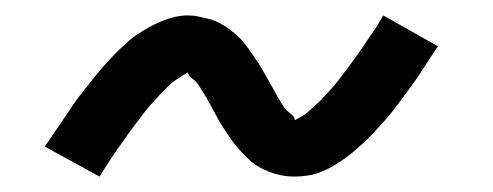

<svg xmlns="http://www.w3.org/2000/svg" viewBox="-20 -421 640 249"><path d="M362 -192Q355 -192 348.5 -193Q342 -194 335.5 -196Q329 -198 323.5 -200.5Q318 -203 312.5 -206.5Q307 -210 302.5 -214.5Q298 -219 294 -223Q290 -227 285.5 -232.5Q281 -238 277.5 -243.5Q274 -249 270.5 -254Q267 -259 264 -264.5Q261 -270 258 -275.5Q255 -281 251.5 -287.5Q248 -294 244.5 -299.5Q241 -305 238 -310Q235 -315 229.5 -319Q224 -323 224 -327Q224 -327 224 -327Q224 -327 224 -327Q223 -327 217.5 -323.5Q212 -320 207.5 -317Q203 -314 197.5 -308.5Q192 -303 189.5 -300.5Q187 -298 184.5 -295Q182 -292 179 -289Q176 -286 173 -282.5Q170 -279 167 -275Q164 -271 161 -267Q158 -263 154.5 -258.5Q151 -254 147.5 -249Q144 -244 140.5 -239Q137 -234 133 -228.5Q129 -223 125 -217Q121 -211 117 -204.5Q113 -198 109 -192L38 -231Q45 -241 51.5 -250.5Q58 -260 64 -269Q70 -278 75.5 -286Q81 -294 87 -301.5Q93 -309 98.5 -316Q104 -323 109 -329Q114 -335 119.5 -341Q125 -347 130 -352Q135 -357 142.5 -364Q150 -371 157.5 -376Q165 -381 173 -385.5Q181 -390 189.5 -393.5Q198 -397 206.5 -399Q215 -401 224 -401Q231 -401 237.5 -399.5Q244 -398 250.5 -396.5Q257 -395 263 -392Q269 -389 274 -385.5Q279 -382 284 -378Q289 -374 293 -369.5Q297 -365 301 -359.5Q305 -354 308.5 -349Q312 -344 315.5 -338.5Q319 -333 322 -327.5Q325 -322 328 -317Q331 -312 334.5 -305.5Q338 -299 341.5 -293Q345 -287 348 -282.5Q351 -278 357 -273.5Q363 -269 362 -265Q362 -265 362 -265Q362 -265 362 -265Q364 -266 369.5 -269Q375 -272 379 -275.5Q383 -279 388.5 -284Q394 -289 396.5 -291.5Q399 -294 401.5 -297Q404 -300 407 -303Q410 -306 413 -309.5Q416 -313 419 -317Q422 -321 425 -325Q428 -329 431.5 -333.5Q435 -338 438.5 -343Q442 -348 446 -353.5Q450 -359 453.5 -364.5Q457 -370 461 -375.5Q465 -381 469 -387.5Q473 -394 477 -401L548 -361Q541 -351 535 -341.5Q529 -332 523 -323Q517 -314 511 -306Q505 -298 499.5 -290.5Q494 -283 488.5 -276Q483 -269 477.5 -263Q472 -257 467 -251.5Q462 -246 457 -241Q452 -236 444 -229Q436 -222 428.5 -216.5Q421 -211 413.5 -206.5Q406 -202 397.5 -198.5Q389 -195 380 -193.5Q371 -192 362 -192Z"/></svg>

Font: Iosevka Slab Extended
Style: Italic
Weight: 400
Width: 7
Italic angle: -9°
Monospace: yes
Designer: Belleve Invis
Foundry: Belleve Invis
Version: Version 11.1.0; ttfautohint (v1.8.3)